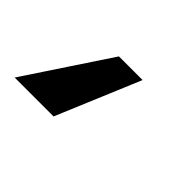

<svg xmlns="http://www.w3.org/2000/svg" viewBox="-98 -63 373 373"><g transform="rotate(45 89.0 124.0)"><path d="M130.4 38.1 58.1 210.4H-48.8L65.4 38.1Z"/></g></svg>

Font: Roboto Condensed Medium
Style: Italic
Weight: 500
Italic angle: -12°
Designer: Christian Robertson
Foundry: Google
Version: Version 3.0; 2020